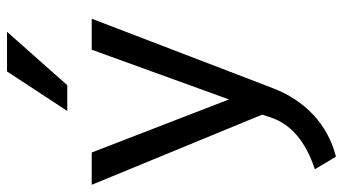

<svg xmlns="http://www.w3.org/2000/svg" viewBox="-240 -548 999 560"><g transform="rotate(-90 260.0 -268.5)"><path d="M82.5 211.4C176.3 188 247.1 120.6 282.7 26.4L484.9 -501H394.5L249.5 -100.6L94.7 -501H0.5L205.1 -3.9L196.8 21.5C177.2 80.1 127 123 45.9 149.9ZM291 -572.3 446.8 -748H331.1L215.8 -572.3Z"/></g></svg>

Font: Ride
Style: Regular
Weight: 400
Version: Version 3.000